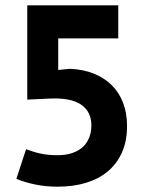

<svg xmlns="http://www.w3.org/2000/svg" viewBox="-20 -682 540 715"><path d="M193.4 -104Q226.1 -104 250.2 -112.5Q274.4 -121.1 289.8 -136Q305.2 -150.9 312.7 -171.1Q320.3 -191.4 320.3 -215.3Q320.3 -266.6 281.5 -292.7Q242.7 -318.8 163.6 -314.9L81.5 -311V-662.1H420.4V-539.1H196.8V-421.4L239.7 -425.8Q289.6 -423.8 329.1 -408Q368.7 -392.1 396.2 -364.7Q423.8 -337.4 438.5 -298.8Q453.1 -260.3 453.1 -212.9Q453.1 -156.7 434.3 -114.5Q415.5 -72.3 381.6 -43.9Q347.7 -15.6 300.3 -1.2Q252.9 13.2 195.3 13.2Q148.4 13.2 108.9 4.6Q69.3 -3.9 41 -16.1L77.1 -126.5Q88.9 -122.1 100.8 -118.2Q112.8 -114.3 126.5 -111.1Q140.1 -107.9 156.5 -106Q172.9 -104 193.4 -104Z"/></svg>

Font: PT Astra Sans
Style: Bold
Weight: 700
Designer: A.Korolkova, I. Chaeva
Foundry: ParaType Ltd
Version: Version 1.001; ttfautohint (v1.6)